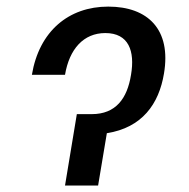

<svg xmlns="http://www.w3.org/2000/svg" viewBox="-20 -573 583 593"><path d="M78.5 -342H180.8C194.2 -421.5 237.9 -470.9 305.4 -470.9C377.1 -470.9 397.4 -415.8 384.6 -341.6C372.9 -268.8 337.7 -220.5 263.5 -220.5H217.3L180.8 0H283L310 -161.6C418.3 -178.6 470.9 -251.1 486.5 -346.2C509.2 -481.2 437.5 -552.6 314.3 -552.6C192.1 -552.6 100.9 -476.6 78.5 -342Z"/></svg>

Font: Margiela Sans Text
Style: Italic
Weight: 400
Italic angle: -9.39999°
Designer: Stefan Endress, Andreas Faust
Version: Version 1.100;FEAKit 1.0